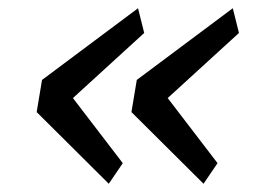

<svg xmlns="http://www.w3.org/2000/svg" viewBox="-20 -503 640 466"><path d="M244 -57 69 -231 82 -309 315 -483 330 -423 157 -265 278 -107ZM474 -57 299 -231 312 -309 545 -483 560 -423 387 -265 508 -107Z"/></svg>

Font: iA Writer Duo S
Style: Italic
Weight: 400
Italic angle: -9.5°
Designer: Mike Abbink, Paul van der Laan, Pieter van Rosmalen, Oliver Reichenstein
Foundry: Bold Monday and Information Architects Inc.
Version: Version 2.000